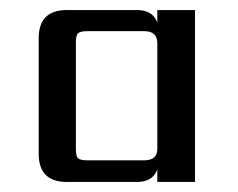

<svg xmlns="http://www.w3.org/2000/svg" viewBox="-20 -642 473 382"><path d="M154 -323H267Q293 -323 293 -346V-556Q293 -580 267 -580H154Q140 -580 135.5 -576Q131 -572 131 -558V-345Q131 -331 135.5 -327Q140 -323 154 -323ZM293 -622H368V-280H293V-305Q284 -280 253 -280H113Q57 -280 57 -336V-566Q57 -622 113 -622H253Q284 -622 293 -597Z"/></svg>

Font: Sarpanch Medium
Style: Regular
Weight: 500
Designer: Manushi Parikh (Devanagari and Latin), Jyotish Sonowal (Devanagari)
Foundry: Indian Type Foundry
Version: Version 2.004;PS 1.0;hotconv 1.0.78;makeotf.lib2.5.61930; tt